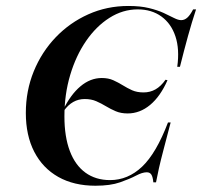

<svg xmlns="http://www.w3.org/2000/svg" viewBox="-20 -602 667 634"><path d="M401.6 -227.4Q379 -227.4 362.1 -234.7Q345.2 -241.9 329.8 -251.2Q314.5 -260.5 298 -267.7Q281.5 -275 259.7 -275Q218.5 -275 191.1 -236.3L187.9 -237.9Q212.9 -289.5 245.6 -316.9Q278.2 -344.4 316.1 -344.4Q337.9 -344.4 354 -337.1Q370.2 -329.8 385.1 -320.6Q400 -311.3 416.1 -304Q432.3 -296.8 454 -296.8Q475.8 -296.8 493.5 -306.9Q511.3 -316.9 526.6 -338.7L533.1 -337.1Q509.7 -283.9 475.8 -255.6Q441.9 -227.4 401.6 -227.4ZM295.2 11.3Q224.2 11.3 172.6 -17.7Q121 -46.8 93.1 -100.8Q65.3 -154.8 65.3 -229Q65.3 -302.4 91.5 -366.5Q117.7 -430.6 164.1 -479Q210.5 -527.4 271.8 -554.8Q333.1 -582.3 404 -582.3Q443.5 -582.3 471.8 -575.4Q500 -568.5 520.2 -559.3Q540.3 -550 554.4 -542.7Q568.5 -535.5 578.2 -535.5Q589.5 -535.5 598.8 -544Q608.1 -552.4 617.7 -571H627.4Q613.7 -529.8 600.8 -483.1Q587.9 -436.3 574.2 -381.5H565.3Q573.4 -439.5 559.3 -481.9Q545.2 -524.2 512.9 -547.6Q480.6 -571 434.7 -571Q385.5 -571 341.5 -543.1Q297.6 -515.3 264.1 -466.5Q230.6 -417.7 211.7 -354Q192.7 -290.3 192.7 -217.7Q192.7 -150.8 210.5 -103.6Q228.2 -56.5 262.1 -31.9Q296 -7.3 343.5 -7.3Q402.4 -7.3 449.2 -51.6Q496 -96 534.7 -197.6H543.5Q529.8 -145.2 520.2 -108.5Q510.5 -71.8 504.8 -46.4Q499.2 -21 495.2 0H486.3Q484.7 -17.7 479.8 -25.4Q475 -33.1 464.5 -33.1Q450 -33.1 429.4 -22.2Q408.9 -11.3 376.6 0Q344.4 11.3 295.2 11.3Z"/></svg>

Font: Playfair 144pt
Style: Bold Italic
Weight: 700
Italic angle: -15.6°
Designer: Claus Eggers Sørensen
Foundry: Claus Eggers Sørensen
Version: Version 2.203